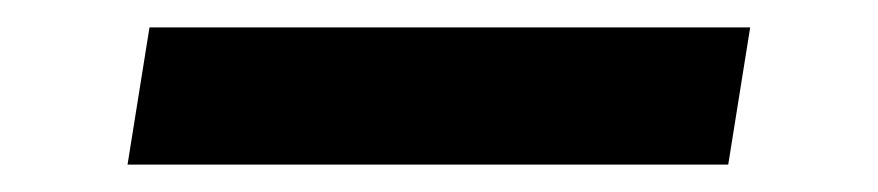

<svg xmlns="http://www.w3.org/2000/svg" viewBox="-20 -410 640 140"><path d="M511 -290H73L89 -390H527Z"/></svg>

Font: Iosevka Extended
Style: Bold Italic
Weight: 700
Width: 7
Italic angle: -9°
Monospace: yes
Designer: Belleve Invis
Foundry: Belleve Invis
Version: Version 32.5.0; ttfautohint (v1.8.4)